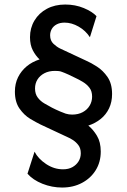

<svg xmlns="http://www.w3.org/2000/svg" viewBox="-20 -695 561 848"><path d="M254.2 133.3Q209.7 133.3 167.7 116.7Q125.7 100 101.4 72.2L132.6 -25Q148.6 6.2 183.7 29.5Q218.8 52.8 258.3 52.8Q282.6 52.8 300 43.1Q317.4 33.3 327.1 17.4Q336.8 1.4 336.8 -18.1Q336.8 -40.3 326 -54.2Q315.3 -68.1 301.7 -76.7Q288.2 -85.4 279.2 -88.9L159 -145.1Q140.3 -154.2 113.5 -170.1Q86.8 -186.1 66.3 -215.3Q45.8 -244.4 45.8 -290.3Q45.8 -325.7 59.7 -353.8Q73.6 -381.9 97.9 -402.1Q122.2 -422.2 154.9 -432.6Q137.5 -448.6 125 -472.6Q112.5 -496.5 112.5 -530.6Q112.5 -571.5 132.3 -604.5Q152.1 -637.5 187.2 -656.2Q222.2 -675 268.1 -675Q312.5 -675 350 -659.4Q387.5 -643.8 406.2 -623.6L377.1 -530.6Q358.3 -559.7 327.4 -577.4Q296.5 -595.1 265.3 -595.1Q245.1 -595.1 230.6 -587.5Q216 -579.9 208.7 -567Q201.4 -554.2 201.4 -538.9Q201.4 -515.3 216.3 -501.4Q231.2 -487.5 245.8 -480.6L361.8 -426.4Q381.2 -418.1 408 -401Q434.7 -384 454.9 -354.9Q475 -325.7 475 -279.9Q475 -244.4 461.8 -216.7Q448.6 -188.9 425 -169.8Q401.4 -150.7 370.1 -140.3Q391.7 -122.9 408.3 -95.1Q425 -67.4 425 -25.7Q425 20.8 402.8 56.6Q380.6 92.4 342 112.8Q303.5 133.3 254.2 133.3ZM298.6 -188.9Q325.7 -188.9 345.5 -199.7Q365.3 -210.4 376 -228.5Q386.8 -246.5 386.8 -268.1Q386.8 -292.4 375 -307.6Q363.2 -322.9 345.8 -333.3Q328.5 -343.8 311.8 -351.4Q293.8 -360.4 283 -365.3Q272.2 -370.1 265.6 -372.9Q259 -375.7 252.8 -377.8Q245.8 -380.6 238.2 -381.2Q230.6 -381.9 222.9 -381.9Q195.8 -381.9 176 -371.5Q156.2 -361.1 145.5 -343.8Q134.7 -326.4 134.7 -304.2Q134.7 -279.9 146.9 -263.9Q159 -247.9 176.7 -237.8Q194.4 -227.8 209.7 -219.4Q218.1 -215.3 226.7 -211.1Q235.4 -206.9 246.2 -202.4Q256.9 -197.9 270.1 -193.1Q277.1 -191 284.4 -189.9Q291.7 -188.9 298.6 -188.9Z"/></svg>

Font: Afacad Flux Medium
Style: Regular
Weight: 500
Designer: Kristian Moeller
Foundry: Dicotype
Version: Version 1.100